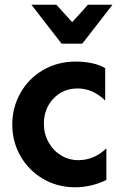

<svg xmlns="http://www.w3.org/2000/svg" viewBox="-20 -783 512 814"><path d="M302 -522Q224 -522 162.5 -486Q101 -450 66.5 -388.5Q32 -327 32 -255Q32 -182 67 -121Q102 -60 163 -24.5Q224 11 298 11Q367 11 431 -20V-154Q379 -104 312 -104Q272 -104 238.5 -124.5Q205 -145 185.5 -180.5Q166 -216 166 -258Q166 -322 206.5 -365Q247 -408 309 -408Q373 -408 426 -357V-494Q403 -508 370 -515Q337 -522 302 -522ZM353 -763 286 -689 219 -763H113L241 -598H329L457 -763Z"/></svg>

Font: Geom SemiBold
Style: Bold
Weight: 600
Version: Version 1.102